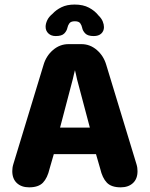

<svg xmlns="http://www.w3.org/2000/svg" viewBox="-20 -814 659 844"><path d="M108 9.5Q74.5 9.5 54.2 -9.2Q34 -28 34 -61.5Q34 -69 35 -76.5Q36 -84 38.5 -92L171 -527.5Q182.5 -568 212.8 -594Q243 -620 281 -620H338Q376 -620 406 -594Q436 -568 447.5 -527.5L580 -92Q582.5 -84 583.5 -76.5Q584.5 -69 584.5 -61.5Q584.5 -27.5 564.2 -9Q544 9.5 510.5 9.5Q469.5 9.5 449.8 -11Q430 -31.5 420.5 -72.5L402 -136.5H216.5L198 -72.5Q188.5 -31.5 168.8 -11Q149 9.5 108 9.5ZM244 -253H375L318.5 -466Q316 -477.5 313.8 -487.5Q311.5 -497.5 309.5 -505.5Q307.5 -497.5 305 -487.5Q302.5 -477.5 300 -466ZM392 -655.5Q366 -655.5 354.8 -667Q343.5 -678.5 341 -692.5Q339 -702.5 332.8 -711.5Q326.5 -720.5 309 -720.5Q291.5 -720.5 285 -711.5Q278.5 -702.5 276.5 -692.5Q273.5 -678 262.5 -666.8Q251.5 -655.5 225 -655.5Q205 -655.5 192.8 -667Q180.5 -678.5 180.5 -696.5Q180.5 -709.5 187.5 -724.8Q194.5 -740 211 -753.5Q226.5 -770.5 250.2 -782.2Q274 -794 308 -794Q345.5 -794 371.2 -780.2Q397 -766.5 412.5 -746.5Q426 -733.5 431.5 -720Q437 -706.5 437 -695Q437 -677.5 425.2 -666.5Q413.5 -655.5 392 -655.5Z"/></svg>

Font: Sono Monospace
Style: Bold
Weight: 700
Designer: Tyler Finck
Foundry: Tyler Finck
Version: Version 2.112